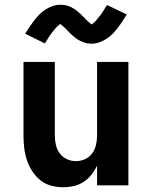

<svg xmlns="http://www.w3.org/2000/svg" viewBox="-20 -781 640 809"><path d="M246 8Q220 8 194.5 1Q169 -6 149 -22.5Q129 -39 115 -61Q101 -83 93 -107.5Q85 -132 82 -158Q79 -184 79 -210V-520H211V-210Q211 -190 215.5 -170.5Q220 -151 231.5 -135Q243 -119 261.5 -110.5Q280 -102 300 -102Q320 -102 338.5 -110.5Q357 -119 368.5 -135Q380 -151 384.5 -170.5Q389 -190 389 -210V-520H521V0H389V-83Q379 -62 365 -44.5Q351 -27 332 -14.5Q313 -2 290.5 3Q268 8 246 8ZM366 -597Q357 -597 350 -598Q343 -599 334.5 -602Q326 -605 318.5 -608.5Q311 -612 305 -616Q299 -620 292 -626Q285 -632 279.5 -637Q274 -642 268.5 -648Q263 -654 256.5 -660.5Q250 -667 245 -671Q240 -675 234 -680Q231 -678 225 -673Q219 -668 216 -664.5Q213 -661 210 -657Q207 -653 203 -648.5Q199 -644 195 -638.5Q191 -633 187 -626.5Q183 -620 178.5 -613Q174 -606 169 -598L86 -639Q97 -657 107 -671.5Q117 -686 127 -698.5Q137 -711 147.5 -721.5Q158 -732 172 -741Q186 -750 202 -755.5Q218 -761 234 -761Q243 -761 250 -760Q257 -759 265.5 -756.5Q274 -754 281.5 -750Q289 -746 295 -742Q301 -738 308 -732Q315 -726 320.5 -721Q326 -716 331.5 -710Q337 -704 343.5 -697.5Q350 -691 355 -687Q360 -683 366 -678Q369 -680 375 -685Q381 -690 384 -693.5Q387 -697 390 -701Q393 -705 397 -709.5Q401 -714 405 -719.5Q409 -725 413 -731.5Q417 -738 421.5 -745Q426 -752 431 -760L514 -720Q503 -702 493 -687Q483 -672 473 -659.5Q463 -647 452.5 -636.5Q442 -626 428 -617Q414 -608 398 -602.5Q382 -597 366 -597Z"/></svg>

Font: Iosevka SS04 XBd Ex
Style: Regular
Weight: 800
Width: 7
Monospace: yes
Designer: Belleve Invis
Foundry: Belleve Invis
Version: Version 19.0.0; ttfautohint (v1.8.4)